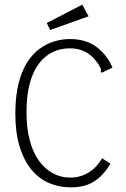

<svg xmlns="http://www.w3.org/2000/svg" viewBox="-20 -796 540 826"><path d="M285 10Q234 10 191 -8.5Q148 -27 115.5 -66Q83 -105 64.5 -165Q46 -225 46 -308Q46 -381 59.5 -435.5Q73 -490 96.5 -527Q120 -564 150 -586Q180 -608 213.5 -618Q247 -628 281 -628Q349 -628 394.5 -594.5Q440 -561 464 -505L424 -486L416 -483L413 -489Q416 -496 413 -502Q410 -508 402 -522Q376 -559 345 -574Q314 -589 279 -588Q241 -588 207 -572Q173 -556 147.5 -522.5Q122 -489 108 -437Q94 -385 94 -313Q94 -246 107.5 -194Q121 -142 146.5 -106Q172 -70 206.5 -51Q241 -32 282 -32Q312 -32 337.5 -42Q363 -52 383.5 -70.5Q404 -89 419 -115L455 -92Q426 -42 386 -16Q346 10 285 10ZM196 -667 181 -697 334 -776 361 -726Z"/></svg>

Font: Inconsolata Light
Style: Regular
Weight: 300
Designer: Raph Levien, Cyreal, Brenton Simpson
Foundry: Raph Levien, Cyreal, Google
Version: Version 3.001